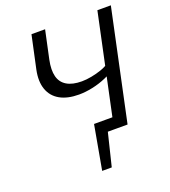

<svg xmlns="http://www.w3.org/2000/svg" viewBox="-152 -768 948 1073"><g transform="rotate(-20 322.0 -231.5)"><path d="M270 195 317 -67H391L327 195ZM335 0 317 -67H440L426 0ZM412 0 552 -658H632L492 0ZM295 -250Q227 -250 182.5 -275Q138 -300 121 -348Q104 -396 118 -463L160 -658H241L205 -490Q193 -432 203 -393Q213 -354 246.5 -334Q280 -314 335 -314Q362 -314 393.5 -320Q425 -326 453.5 -336Q482 -346 499 -359L528 -327Q499 -303 459 -285.5Q419 -268 376 -259Q333 -250 295 -250Z"/></g></svg>

Font: Ysabeau Infant Medium
Style: Italic
Weight: 500
Italic angle: -12°
Designer: Christian Thalmann (Catharsis Fonts)
Version: Version 2.001;gftools[0.9.30]; featfreeze: ss01,ss02,lnum